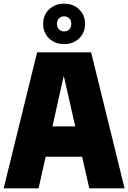

<svg xmlns="http://www.w3.org/2000/svg" viewBox="-24 -1025 698 1045"><path d="M-4 0 178 -740H472L654 0H462L423 -172H224.5L186 0ZM261.5 -337H385.5L323 -613ZM325 -785Q275.5 -785 243.2 -816Q211 -847 211 -895Q211 -943 243.2 -974Q275.5 -1005 325 -1005Q374.5 -1005 406.8 -974Q439 -943 439 -895Q439 -847 406.8 -816Q374.5 -785 325 -785ZM325 -854Q342.5 -854 353.2 -865.2Q364 -876.5 364 -895Q364 -914 353.2 -925Q342.5 -936 325 -936Q308 -936 297 -925Q286 -914 286 -895Q286 -876.5 297 -865.2Q308 -854 325 -854Z"/></svg>

Font: Encode Sans Condensed Black
Style: Regular
Weight: 900
Width: 3
Designer: Multiple Designers
Foundry: Impallari Type
Version: Version 3.000; ttfautohint (v1.8.3) -l 8 -r 50 -G 200 -x 14 